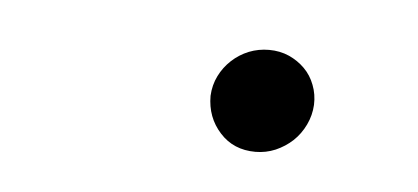

<svg xmlns="http://www.w3.org/2000/svg" viewBox="-24 -586 309 142"><g transform="rotate(5 130.0 -515.0)"><path d="M131.7 -515.3Q132.1 -523.4 135.5 -530.2Q138.8 -536.9 144.4 -542.1Q149.9 -547.2 157 -550.1Q164.1 -552.9 171.9 -552.9Q180 -552.9 186.8 -549.9Q193.5 -546.9 198.5 -541.9Q203.5 -536.9 206.1 -530Q208.8 -523.1 208.5 -515.3Q208.1 -507.5 204.7 -500.4Q201.3 -493.3 195.8 -488.1Q190.3 -483 183.2 -479.9Q176.1 -476.9 168.3 -476.9Q152 -476.9 141.9 -488.1Q131.7 -499.3 131.7 -515.3Z"/></g></svg>

Font: Inter P Extra Light
Style: Italic
Weight: 200
Italic angle: 9.39999°
Designer: Rasmus Andersson
Foundry: rsms
Version: Version 3.018;git-588b23468